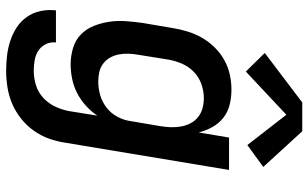

<svg xmlns="http://www.w3.org/2000/svg" viewBox="-214 -590 1027 640"><g transform="rotate(90 300.0 -270.5)"><path d="M217 223Q191 223 165.5 220Q140 217 116 209Q92 201 71.5 187.5Q51 174 37 154Q23 134 17.5 109Q12 84 15 57H122Q120 76 128 91.5Q136 107 150 116Q164 125 181.5 128Q199 131 217 131Q241 131 265 123.5Q289 116 307.5 98.5Q326 81 336.5 58Q347 35 351 12L366 -81Q352 -60 332.5 -42.5Q313 -25 290.5 -13.5Q268 -2 243.5 3Q219 8 195 8Q167 8 140.5 0Q114 -8 95.5 -26Q77 -44 67 -69Q57 -94 53 -121Q49 -148 51 -176Q53 -204 57 -232L74 -332Q78 -357 85.5 -381.5Q93 -406 106 -429Q119 -452 138 -471.5Q157 -491 180.5 -504Q204 -517 229 -522.5Q254 -528 279 -528Q305 -528 329.5 -522Q354 -516 373 -501Q392 -486 404 -464.5Q416 -443 422 -419L439 -520H547L456 27Q452 54 442.5 80.5Q433 107 416 131Q399 155 375.5 173.5Q352 192 326 203Q300 214 272 218.5Q244 223 217 223ZM253 -84Q275 -84 297.5 -90.5Q320 -97 339 -111.5Q358 -126 369.5 -147.5Q381 -169 384 -191L401 -291Q404 -309 404.5 -326.5Q405 -344 402 -360.5Q399 -377 391.5 -391.5Q384 -406 371 -416.5Q358 -427 341.5 -431.5Q325 -436 307 -436Q285 -436 261.5 -428Q238 -420 220 -402.5Q202 -385 192.5 -362.5Q183 -340 179 -317L163 -217Q160 -200 159.5 -184Q159 -168 162 -152.5Q165 -137 172.5 -123.5Q180 -110 192.5 -100.5Q205 -91 220.5 -87.5Q236 -84 253 -84ZM219 -576 157 -639 322 -764H418L537 -634L464 -581L363 -711Z"/></g></svg>

Font: Iosevka SS04 SmBd Ex Obl
Style: Regular
Weight: 600
Width: 7
Italic angle: -9°
Monospace: yes
Designer: Belleve Invis
Foundry: Belleve Invis
Version: Version 19.0.0; ttfautohint (v1.8.4)